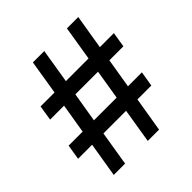

<svg xmlns="http://www.w3.org/2000/svg" viewBox="-192 -874 1021 1021"><g transform="rotate(-45 318.5 -363.5)"><path d="M344.2 0 376 -194.8H205.6L173.8 0H88.4L120.6 -194.8H15.1L28.8 -279.8H134.3L162.1 -447.3H57.1L70.8 -532.7H175.8L207.5 -727.1H293L261.2 -532.7H431.6L463.4 -727.1H548.8L516.6 -532.7H622.1L608.4 -447.3H502.9L475.1 -279.8H580.1L565.9 -194.8H461.4L429.2 0ZM219.2 -279.8H390.1L417.5 -447.3H247.1Z"/></g></svg>

Font: Interop Med
Style: Regular
Weight: 500
Designer: Rasmus Andersson, Google, Jang Haemin
Foundry: jhaemin
Version: Version 1.007